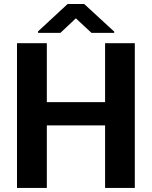

<svg xmlns="http://www.w3.org/2000/svg" viewBox="-20 -923 746 943"><path d="M210 -710.9V-421.4H496.1V-710.9H642.1V0H496.1V-307.1H210V0H63.5V-710.9ZM393.6 -903.3 541 -767.6V-761.7H429.2L352.5 -833L276.9 -761.7H167V-769L312 -903.3Z"/></svg>

Font: Vazirmatn RD UI FD
Style: Bold
Weight: 700
Designer: Saber Rastikerdar
Foundry: Saber Rastikerdar
Version: Version 33.003